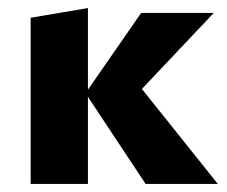

<svg xmlns="http://www.w3.org/2000/svg" viewBox="-20 -456 563 476"><path d="M341 0 192 -225 330 -424H510L286 -187L293 -284L520 0ZM56 0V-412L198 -436V0Z"/></svg>

Font: Ysabeau Office ExtraBold
Style: Regular
Weight: 800
Designer: Christian Thalmann (Catharsis Fonts)
Version: Version 2.001;gftools[0.9.30]; featfreeze: tnum,lnum,ss02